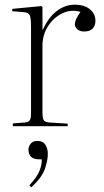

<svg xmlns="http://www.w3.org/2000/svg" viewBox="-20 -541 447 823"><path d="M35 0V-12L87 -16Q103 -18 108 -26Q113 -34 113 -60V-427Q113 -465 107 -476.5Q101 -488 80 -489L32 -493L33 -503L158 -515L162 -511V-414H164Q187 -466 223 -493.5Q259 -521 301 -521Q341 -521 365 -501.5Q389 -482 389 -452Q389 -431 377 -418.5Q365 -406 341 -406Q322 -406 311.5 -415.5Q301 -425 301 -437Q301 -457 325 -490Q285 -502 247.5 -484Q210 -466 186 -429Q162 -392 162 -344V-59Q162 -35 167 -26.5Q172 -18 191 -16L270 -11V0ZM114 262 106 253Q138 219 149 192Q160 165 159 142H151Q123 142 112.5 130.5Q102 119 102 100Q102 87 111.5 75Q121 63 140 63Q164 63 174.5 79.5Q185 96 185 118Q185 147 172 184Q159 221 114 262Z"/></svg>

Font: Literata 72pt ExtraLight
Style: Regular
Weight: 200
Designer: Latin by Veronika Burian and Jose Scaglione. Greek by Irene Vlachou. Cyrillic by Vera Evstafieva.
Foundry: TypeTogether
Version: Version 3.002